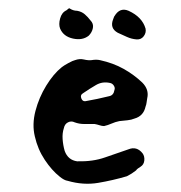

<svg xmlns="http://www.w3.org/2000/svg" viewBox="-20 -445 436 463"><path d="M198 -396Q206 -388 204 -377.5Q202 -367 194 -359Q179 -347 156 -352Q133 -357 125 -376Q121 -386 125 -400.5Q129 -415 140 -420Q141 -421 142.5 -422Q144 -423 145 -424Q147 -426 149 -424Q157 -419 166 -419Q177 -417 184.5 -410.5Q192 -404 198 -396ZM331 -376Q333 -366 326.5 -357.5Q320 -349 309 -350Q297 -351 286 -356Q275 -361 264 -366Q244 -377 253 -399Q254 -401 254.5 -403Q255 -405 256 -406Q269 -428 290 -419Q323 -404 331 -376ZM335 -208Q334 -203 333.5 -198Q333 -193 331 -188Q326 -165 304 -159Q297 -156 287.5 -155Q278 -154 268 -153Q258 -151 249 -147Q240 -143 231 -141Q226 -141 220 -143Q214 -145 208 -146Q194 -146 182.5 -146Q171 -146 160 -150Q152 -154 144 -150Q136 -146 134 -136Q130 -124 131 -109.5Q132 -95 136 -81Q144 -59 166 -56Q204 -55 233.5 -65.5Q263 -76 290 -85Q310 -93 324 -75Q329 -68 328 -58Q327 -48 319 -43Q316 -41 313 -39Q310 -37 308 -34Q303 -30 297.5 -26.5Q292 -23 286 -20Q252 -10 216.5 -4Q181 2 143 -9Q135 -10 124 -19Q105 -34 88 -59.5Q71 -85 64 -116Q57 -145 65.5 -177.5Q74 -210 91.5 -238.5Q109 -267 129 -283Q134 -287 145 -293Q156 -299 161 -300Q172 -304 182.5 -301.5Q193 -299 201 -300Q212 -302 221 -300Q253 -293 278 -279Q303 -265 323 -246Q340 -229 335 -208ZM256 -228Q258 -233 254.5 -238.5Q251 -244 245 -245Q227 -249 211.5 -240Q196 -231 180 -220Q173 -216 176 -208Q179 -200 186 -201Q215 -206 243 -213Q254 -215 256 -228Z"/></svg>

Font: Slackside One
Style: Regular
Weight: 400
Version: Version 1.000